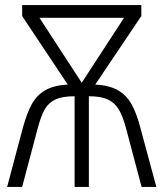

<svg xmlns="http://www.w3.org/2000/svg" viewBox="-20 -734 642 754"><path d="M535 -671 354 -402Q408 -399 441.5 -380.5Q475 -362 495.5 -326.5Q516 -291 531 -233L594 0H536L475 -230Q462 -279 446 -305Q430 -331 403 -343.5Q376 -356 329 -356V0H273V-356Q225 -356 198 -343.5Q171 -331 156 -305Q141 -279 128 -230L67 0H8L70 -233Q86 -291 105.5 -326Q125 -361 158.5 -380Q192 -399 246 -402L67 -671V-714H535ZM135 -664 301 -409 467 -664Z"/></svg>

Font: Noto Sans UI NarrowLight
Style: Regular
Weight: 300
Width: 4
Designer: Monotype Design Team
Foundry: Monotype Imaging Inc.
Version: Version 1.001